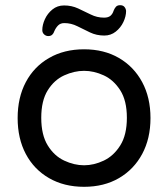

<svg xmlns="http://www.w3.org/2000/svg" viewBox="-20 -710 648 740"><path d="M304 10Q227 10 169 -23.5Q111 -57 79.5 -116.5Q48 -176 48 -255Q48 -334 79.5 -393.5Q111 -453 169 -486.5Q227 -520 304 -520Q381 -520 438.5 -486.5Q496 -453 528 -393.5Q560 -334 560 -255Q560 -176 528 -116.5Q496 -57 438.5 -23.5Q381 10 304 10ZM304 -73Q342 -73 380 -91Q418 -109 443.5 -149.5Q469 -190 469 -256Q469 -322 443.5 -362Q418 -402 380 -419.5Q342 -437 304 -437Q266 -437 227.5 -419.5Q189 -402 164 -362Q139 -322 139 -256Q139 -190 164 -149.5Q189 -109 227.5 -91Q266 -73 304 -73ZM166 -571Q157 -571 150 -577.5Q143 -584 143 -594Q143 -614 153 -636Q163 -658 182 -673.5Q201 -689 227 -689Q256 -689 281 -677.5Q306 -666 330 -654Q354 -642 381 -642Q397 -642 405.5 -649Q414 -656 418 -669Q421 -677 426.5 -683.5Q432 -690 443 -690Q454 -690 459.5 -683.5Q465 -677 466 -668Q466 -647 455.5 -625Q445 -603 426 -588Q407 -573 382 -573Q352 -573 327 -585Q302 -597 278 -609Q254 -621 228 -621Q213 -621 204 -612Q195 -603 189 -589Q187 -582 181.5 -576.5Q176 -571 166 -571Z"/></svg>

Font: Varela Round
Style: Regular
Weight: 400
Designer: Joe Prince, Avraham Cornfeld
Foundry: Joe Prince, Avraham Cornfeld
Version: Version 3.010; ttfautohint (v1.8.4.7-5d5b)